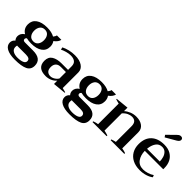

<svg xmlns="http://www.w3.org/2000/svg" viewBox="77 -1700 2792 2792"><g transform="rotate(45 1473.0 -303.5)"><path d="M533 14Q533 93 466 125.5Q399 158 262 158Q154 158 95 125Q36 92 36 31Q36 10 45.5 -10Q55 -30 75 -45Q49 -73 49 -112Q49 -140 63.5 -165.5Q78 -191 108 -210Q35 -253 35 -341Q35 -420 96 -463.5Q157 -507 266 -507Q361 -507 420 -473Q432 -487 439.5 -501.5Q447 -516 447 -525H539Q535 -503 518 -478Q501 -453 469 -430Q496 -393 496 -341Q496 -262 435 -219Q374 -176 266 -176Q212 -176 168 -187Q151 -173 151 -155Q151 -124 193 -124H357Q533 -124 533 14ZM165 -341Q165 -288 191 -254Q217 -220 266 -220Q314 -220 339.5 -254Q365 -288 365 -341Q365 -394 339.5 -428Q314 -462 266 -462Q217 -462 191 -428Q165 -394 165 -341ZM409 45Q409 15 387.5 2.5Q366 -10 324 -10H163Q149 -10 143 -11Q139 2 139 22Q139 64 174.5 87Q210 110 270 110Q333 110 371 93.5Q409 77 409 45Z M579 -136Q579 -215 635 -250Q691 -285 783 -285H917V-358Q917 -412 885.5 -437Q854 -462 798 -462Q758 -462 714.5 -450Q671 -438 635 -420L627 -458Q671 -481 726 -494Q781 -507 839 -507Q936 -507 992.5 -468Q1049 -429 1049 -364V-43Q1087 -35 1117 -26V-15L917 4V-63Q883 -26 839.5 -8Q796 10 750 10Q579 10 579 -136ZM917 -109V-241H814Q762 -241 735.5 -213.5Q709 -186 709 -137Q709 -86 733.5 -61.5Q758 -37 800 -37Q832 -37 866 -58Q900 -79 917 -109Z M1657 14Q1657 93 1590 125.5Q1523 158 1386 158Q1278 158 1219 125Q1160 92 1160 31Q1160 10 1169.5 -10Q1179 -30 1199 -45Q1173 -73 1173 -112Q1173 -140 1187.5 -165.5Q1202 -191 1232 -210Q1159 -253 1159 -341Q1159 -420 1220 -463.5Q1281 -507 1390 -507Q1485 -507 1544 -473Q1556 -487 1563.5 -501.5Q1571 -516 1571 -525H1663Q1659 -503 1642 -478Q1625 -453 1593 -430Q1620 -393 1620 -341Q1620 -262 1559 -219Q1498 -176 1390 -176Q1336 -176 1292 -187Q1275 -173 1275 -155Q1275 -124 1317 -124H1481Q1657 -124 1657 14ZM1289 -341Q1289 -288 1315 -254Q1341 -220 1390 -220Q1438 -220 1463.5 -254Q1489 -288 1489 -341Q1489 -394 1463.5 -428Q1438 -462 1390 -462Q1341 -462 1315 -428Q1289 -394 1289 -341ZM1533 45Q1533 15 1511.5 2.5Q1490 -10 1448 -10H1287Q1273 -10 1267 -11Q1263 2 1263 22Q1263 64 1298.5 87Q1334 110 1394 110Q1457 110 1495 93.5Q1533 77 1533 45Z M2359 -15V0H2077V-15Q2122 -31 2149 -36V-359Q2149 -462 2056 -462Q2023 -462 1985.5 -444.5Q1948 -427 1916 -390V-35Q1957 -28 1995 -15V0H1705V-15Q1747 -31 1784 -36V-459Q1743 -468 1715 -478V-488L1916 -508V-436Q1951 -468 1999 -487.5Q2047 -507 2102 -507Q2182 -507 2231.5 -469.5Q2281 -432 2281 -365V-35Q2331 -27 2359 -15Z M2604 -584 2582 -615 2702 -734Q2711 -744 2726.5 -754.5Q2742 -765 2761 -765Q2782 -765 2792 -754Q2802 -743 2802 -728Q2802 -699 2758 -673ZM2917 -242H2538Q2540 -152 2583.5 -92Q2627 -32 2711 -32Q2752 -32 2798.5 -46Q2845 -60 2880 -85L2893 -53Q2861 -26 2804.5 -8Q2748 10 2682 10Q2597 10 2534.5 -22Q2472 -54 2438.5 -112.5Q2405 -171 2405 -248Q2405 -372 2476.5 -439.5Q2548 -507 2676 -507Q2757 -507 2811 -474.5Q2865 -442 2891 -388.5Q2917 -335 2917 -269ZM2802 -286Q2802 -326 2790 -366.5Q2778 -407 2750 -434.5Q2722 -462 2677 -462Q2615 -462 2581 -412.5Q2547 -363 2540 -286Z"/></g></svg>

Font: Trirong SemiBold
Style: Regular
Weight: 600
Designer: Katatrad Team
Foundry: CadsonDemak
Version: Version 1.000